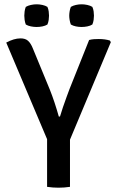

<svg xmlns="http://www.w3.org/2000/svg" viewBox="-20 -869 543 893"><path d="M199 -283.5H305.5V0Q293 2 278.8 3Q264.5 4 252 4Q240.5 4 225.5 3Q210.5 2 199 0ZM394.5 -683Q405.5 -686 417 -686.8Q428.5 -687.5 439.5 -687.5Q453 -687.5 466.5 -685.8Q480 -684 491 -680.5L495.5 -673L296.5 -198H209L9 -671Q26.5 -680.5 43.2 -685.5Q60 -690.5 75.5 -690.5Q98 -690.5 110.5 -679.2Q123 -668 132.5 -644.5L212 -451.5Q222.5 -425.5 233.8 -391.5Q245 -357.5 253.5 -327H259Q265 -347 273 -371Q281 -395 289.5 -417.5Q298 -440 303 -454ZM359.5 -743.5Q346.5 -743.5 333 -746.2Q319.5 -749 309.5 -755Q305.5 -765.5 303.8 -776.5Q302 -787.5 302 -796Q302 -805 303.8 -816Q305.5 -827 309.5 -837Q319.5 -843 333 -846Q346.5 -849 359.5 -849Q372.5 -849 386.2 -846Q400 -843 409.5 -837Q414 -827 415.5 -816Q417 -805 417 -796Q417 -787.5 415.5 -776.5Q414 -765.5 409.5 -755Q400 -749 386.2 -746.2Q372.5 -743.5 359.5 -743.5ZM150.5 -743.5Q137.5 -743.5 123.8 -746.2Q110 -749 100 -755Q96 -765.5 94.5 -776.5Q93 -787.5 93 -796Q93 -805 94.5 -816Q96 -827 100 -837Q110 -843 123.8 -846Q137.5 -849 150.5 -849Q163.5 -849 177.2 -846Q191 -843 200.5 -837Q205 -827 206.5 -816Q208 -805 208 -796Q208 -787.5 206.5 -776.5Q205 -765.5 200.5 -755Q191 -749 177.2 -746.2Q163.5 -743.5 150.5 -743.5Z"/></svg>

Font: Signika Light
Style: Regular
Weight: 400
Version: Version 2.003;gftools[0.9.32]